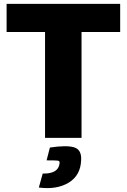

<svg xmlns="http://www.w3.org/2000/svg" viewBox="-20 -710 653 989"><path d="M599 -545H400V0H212V-545H14V-690H599ZM220 116 237 50Q323 37 362 49Q401 61 398 115Q395 194 333.5 231Q272 268 180 256L200 184Q282 186 287 130Q288 119 278 117.5Q268 116 220 116Z"/></svg>

Font: Ezarion Extra Bold
Style: Regular
Weight: 800
Designer: Natanael Gama
Version: Version 1.001;PS 001.001;hotconv 1.0.70;makeotf.lib2.5.58329